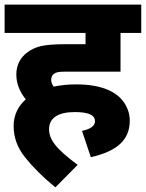

<svg xmlns="http://www.w3.org/2000/svg" viewBox="-20 -642 633 833"><path d="M374 40C484.9 14.6 543 -32.7 543 -118.2C543 -145.5 535.2 -171.4 519.5 -195.3C488.3 -243.2 421.9 -275.9 311 -275.9C275.4 -275.9 242.7 -272.5 212.9 -266.1C205.6 -275.9 202.1 -285.6 202.1 -294.9C202.1 -306.2 205.6 -314.9 212.9 -320.8C221.2 -328.1 232.4 -331.1 263.2 -331.1H502.9V-499H592.8V-622.1H0V-499H351.1V-450.2H262.2C215.8 -450.2 181.2 -447.3 157.2 -441.9C133.3 -436 112.3 -426.3 95.2 -412.1C69.8 -392.1 50.8 -361.8 50.8 -318.8C50.8 -273.9 69.8 -238.8 91.8 -210.9C58.6 -181.6 39.1 -142.6 39.1 -95.2C39.1 -45.9 55.7 0 89.4 41.5C122.6 83 166 126.5 220.2 170.9L316.9 73.2C219.7 1.5 192.9 -38.1 192.9 -82C192.9 -128.9 230.5 -155.8 304.2 -155.8C368.2 -155.8 392.1 -141.1 392.1 -116.2C392.1 -96.2 373.5 -82 335.9 -74.2Z"/></svg>

Font: Noto Reveo Sans
Style: Regular
Weight: 800
Designer: Monotype Design Team
Foundry: Monotype Imaging Inc.
Version: Version 2.007